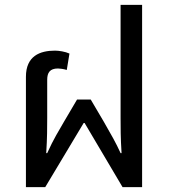

<svg xmlns="http://www.w3.org/2000/svg" viewBox="-20 -765 692 785"><path d="M86 0H165L322 -262H326L481 0H561V-745H473V-284C473 -243 473 -202 477 -139H473C454 -181 435 -214 404 -268L351 -358H295L242 -268C222 -233 199 -197 173 -139H169C173 -202 173 -243 173 -284V-439C173 -468 184 -485 217 -485C225 -485 240 -483 253 -479L264 -546C247 -554 220 -558 205 -558C143 -558 86 -536 86 -451Z"/></svg>

Font: Noto Sans Thai
Style: Regular
Weight: 400
Designer: Monotype Design Team
Foundry: Monotype Imaging Inc.
Version: Version 1.901